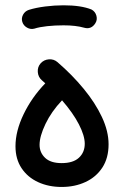

<svg xmlns="http://www.w3.org/2000/svg" viewBox="-20 -681 489 739"><path d="M39.6 -118.2Q39.6 -176.3 70.8 -241.2Q102.1 -306.2 154.3 -360.4Q147.9 -366.2 141.1 -372.1Q127 -384.3 125.5 -403.6Q124 -422.9 136.2 -437Q148.9 -451.2 168 -452.6Q187 -454.1 201.2 -441.9Q257.8 -393.1 302.2 -339.1Q346.7 -285.2 372.3 -230.5Q397.9 -175.8 397.9 -125.5Q397.9 -72.8 374 -36.1Q350.1 0.5 309.1 19.5Q268.1 38.6 217.3 38.6Q167 38.6 126.7 20Q86.4 1.5 63 -33.7Q39.6 -68.8 39.6 -118.2ZM132.3 -123.5Q132.3 -93.8 153.6 -73.5Q174.8 -53.2 217.3 -53.2Q261.7 -53.2 283.9 -74Q306.2 -94.7 306.2 -127.9Q306.2 -158.7 283.7 -202.4Q261.2 -246.1 218.8 -294.9Q177.7 -251.5 155 -203.9Q132.3 -156.2 132.3 -123.5ZM65.9 -596.7Q61.5 -610.8 68.8 -624.5Q76.2 -638.2 91.3 -643.1Q117.7 -651.4 153.6 -656Q189.5 -660.6 224.6 -660.6Q292 -660.6 332 -644.5Q346.7 -636.7 351.1 -620.4Q355.5 -604 346.2 -590.3Q330.6 -566.9 304.2 -574.2Q272 -583.5 224.6 -583.5Q191.4 -583.5 161.6 -580.3Q131.8 -577.1 112.3 -570.8Q97.7 -566.9 84 -574.7Q70.3 -582.5 65.9 -596.7Z"/></svg>

Font: Mikhak-FD Medium
Style: Regular
Weight: 500
Designer: Amin Abedi
Version: Version 3.2